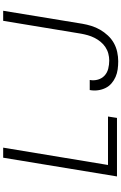

<svg xmlns="http://www.w3.org/2000/svg" viewBox="208 -984 783 1240"><g transform="rotate(-90 600.0 -363.5)"><path d="M81 0 202 -735H267L155 -58H468L459 0ZM825 8Q798 8 772.5 4.5Q747 1 724 -9Q701 -19 682 -35.5Q663 -52 652 -74.5Q641 -97 637.5 -123Q634 -149 639 -176H704Q699 -148 706.5 -122.5Q714 -97 732.5 -80Q751 -63 777 -56.5Q803 -50 830 -50Q852 -50 874.5 -56Q897 -62 916.5 -75Q936 -88 951 -106.5Q966 -125 976.5 -146Q987 -167 993 -188.5Q999 -210 1003 -232L1086 -735H1151L1067 -223Q1062 -194 1053 -165Q1044 -136 1028.5 -109Q1013 -82 991 -58.5Q969 -35 942 -20Q915 -5 884.5 1.5Q854 8 825 8Z"/></g></svg>

Font: Iosevka Aile Light Oblique
Style: Regular
Weight: 300
Italic angle: -9°
Designer: Belleve Invis
Foundry: Belleve Invis
Version: Version 31.1.0; ttfautohint (v1.8.4)